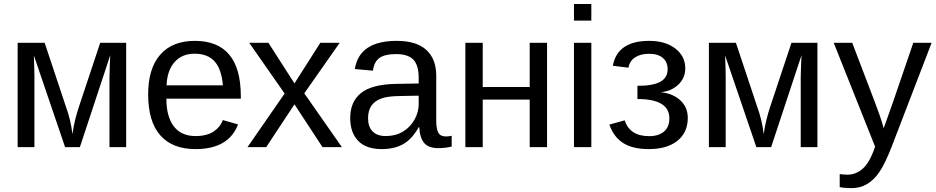

<svg xmlns="http://www.w3.org/2000/svg" viewBox="-20 -745 4738 972"><path d="M154.3 -353.5V0H69.3V-528.3H206.1L313.5 -205.6Q326.2 -170.9 334.5 -135.7Q342.8 -100.6 346.7 -65.9Q352.1 -105 360.8 -139.9Q369.6 -174.8 379.9 -205.6L487.3 -528.3H618.7V0H534.2V-353.5Q534.2 -381.3 535.6 -409.4Q537.1 -437.5 538.1 -465.3L384.3 0H309.6L151.4 -464.4Q154.3 -388.2 154.3 -353.5Z M822.3 -245.6Q822.3 -154.8 859.9 -105.5Q897.5 -56.2 969.7 -56.2Q1026.9 -56.2 1061.3 -79.1Q1095.7 -102.1 1107.9 -137.2L1185.1 -115.2Q1137.7 9.8 969.7 9.8Q852.5 9.8 791.3 -60.1Q730 -129.9 730 -267.6Q730 -398.4 791.3 -468.3Q852.5 -538.1 966.3 -538.1Q1199.2 -538.1 1199.2 -257.3V-245.6ZM1108.4 -313Q1101.1 -396.5 1065.9 -434.8Q1030.8 -473.1 964.8 -473.1Q900.9 -473.1 863.5 -430.4Q826.2 -387.7 823.2 -313Z M1470.7 -216.8 1327.6 0H1232.9L1420.9 -271.5L1241.7 -528.3H1338.9L1470.7 -322.8L1601.6 -528.3H1699.7L1520.5 -272.5L1710.9 0H1612.8Z M1912.6 9.8Q1833 9.8 1793 -32.2Q1752.9 -74.2 1752.9 -147.5Q1752.9 -229.5 1806.9 -273.4Q1860.8 -317.4 1981 -320.3L2099.6 -322.3V-351.1Q2099.6 -415.5 2072.3 -443.4Q2044.9 -471.2 1986.3 -471.2Q1927.2 -471.2 1900.4 -451.2Q1873.5 -431.2 1868.2 -387.2L1776.4 -395.5Q1798.8 -538.1 1988.3 -538.1Q2087.9 -538.1 2138.2 -492.4Q2188.5 -446.8 2188.5 -360.4V-132.8Q2188.5 -93.8 2198.7 -74Q2209 -54.2 2237.8 -54.2Q2251.5 -54.2 2266.6 -57.6V-2.9Q2234.9 4.9 2198.7 4.9Q2149.9 4.9 2127.7 -20.8Q2105.5 -46.4 2102.5 -101.1H2099.6Q2065.9 -40.5 2021.2 -15.4Q1976.6 9.8 1912.6 9.8ZM2099.6 -260.7 2003.4 -258.8Q1941.9 -258.3 1909.7 -246.1Q1877.4 -234.4 1860.4 -210Q1843.3 -185.5 1843.3 -146Q1843.3 -103 1866.5 -79.6Q1889.6 -56.2 1932.6 -56.2Q1981.4 -56.2 2018.6 -78.1Q2056.2 -100.1 2077.9 -138.4Q2099.6 -176.8 2099.6 -217.3Z M2423.8 -240.7V0H2335.9V-528.3H2423.8V-304.7H2661.6V-528.3H2749.5V0H2661.6V-240.7Z M2973.6 -724.6V-640.6H2885.7V-724.6ZM2973.6 -528.3V0H2885.7V-528.3Z M3264.6 9.8Q3183.1 9.8 3135 -20.8Q3086.9 -51.3 3064.9 -114.3L3142.6 -135.7Q3168.5 -55.7 3266.6 -55.7Q3313.5 -55.7 3341.1 -78.6Q3368.7 -101.6 3368.7 -146Q3368.7 -243.7 3207 -243.7V-310.5Q3285.6 -310.5 3322.8 -331.1Q3359.9 -351.6 3359.9 -394.5Q3359.9 -430.7 3335.7 -451.7Q3311.5 -472.7 3266.1 -472.7Q3222.7 -472.7 3195.1 -454.6Q3167.5 -436.5 3161.6 -402.3L3082.5 -412.1Q3105.5 -538.1 3266.6 -538.1Q3348.6 -538.1 3398.9 -499.3Q3449.2 -460.4 3449.2 -398.9Q3449.2 -349.6 3413.8 -316.4Q3378.4 -283.2 3328.1 -278.8V-277.8Q3387.2 -271.5 3424.6 -236.6Q3461.9 -201.7 3461.9 -148.4Q3461.9 -74.2 3409.4 -32.2Q3356.9 9.8 3264.6 9.8Z M3653.8 -353.5V0H3568.8V-528.3H3705.6L3813 -205.6Q3825.7 -170.9 3834 -135.7Q3842.3 -100.6 3846.2 -65.9Q3851.6 -105 3860.4 -139.9Q3869.1 -174.8 3879.4 -205.6L3986.8 -528.3H4118.2V0H4033.7V-353.5Q4033.7 -381.3 4035.2 -409.4Q4036.6 -437.5 4037.6 -465.3L3883.8 0H3809.1L3650.9 -464.4Q3653.8 -388.2 3653.8 -353.5Z M4291.5 207.5Q4256.3 207.5 4231 202.1V136.2Q4249.5 139.2 4272 139.2Q4313 139.2 4347.9 108.6Q4382.8 78.1 4410.2 -2.4L4200.7 -528.3H4294.4L4405.8 -236.3Q4418 -205.1 4431.9 -165.5Q4445.8 -126 4453.6 -95.7Q4465.8 -130.4 4478.3 -164.6Q4490.7 -198.7 4502.4 -232.9L4603.5 -528.3H4696.3L4493.2 0Q4476.6 42 4461.4 73.5Q4446.3 105 4432.1 125.5Q4376.5 207.5 4291.5 207.5Z"/></svg>

Font: Arimo Nerd Font
Style: Regular
Weight: 400
Designer: Steve Matteson
Foundry: Monotype Imaging Inc.
Version: Version 1.33;Nerd Fonts 3.2.1